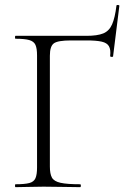

<svg xmlns="http://www.w3.org/2000/svg" viewBox="-20 -773 537 793"><path d="M44 0Q42 0 42 -6Q42 -12 44 -12Q82 -12 101 -17Q120 -22 126.5 -37Q133 -52 133 -81V-544Q133 -573 126.5 -587.5Q120 -602 101 -607.5Q82 -613 44 -613Q42 -613 42 -619Q42 -625 44 -625H337Q382 -625 406.5 -635Q431 -645 443 -672.5Q455 -700 461 -750Q462 -753 467.5 -752.5Q473 -752 473 -749L447 -540Q447 -538 441 -538Q435 -538 435 -542Q438 -568 430 -582Q422 -596 400 -601Q378 -606 337 -606H273Q219 -606 202.5 -594Q186 -582 186 -543V-85Q186 -55 194.5 -39.5Q203 -24 230 -18Q257 -12 311 -12Q314 -12 314 -6Q314 0 311 0Q279 0 241.5 -1Q204 -2 160 -2Q128 -2 98 -1Q68 0 44 0Z"/></svg>

Font: Cormorant Infant Light
Style: Regular
Weight: 300
Designer: Christian Thalmann (Catharsis Fonts)
Foundry: Catharsis Fonts
Version: Version 4.001